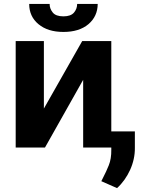

<svg xmlns="http://www.w3.org/2000/svg" viewBox="-20 -756 744 984"><path d="M60.4 -545.5H204.9V-199.6L401.3 -545.5H550.4V-82.7H671.2V2.1Q671.5 30.5 665.3 59.1Q659.1 87.7 647 114.3Q634.9 141 617.9 165Q600.9 188.9 579.9 208.1L499.3 172.6Q503.9 162.6 509.2 152.7Q517 137.8 524 122.5Q530.9 107.2 537.6 90.9Q551.1 57.9 550.4 11V0H406.2V-346.9L210.6 0H60.4ZM234.4 -735.8Q234 -712 250.4 -691.8Q266.3 -672.2 305 -672.2Q343 -672.2 359.4 -691.8Q375.4 -710.9 375.4 -735.8H480.8Q480.1 -671.9 433.2 -632.1Q386 -592.3 305 -592.3Q224.8 -592.3 177.2 -632.1Q129.6 -671.5 129.6 -735.8Z"/></svg>

Font: Inter P
Style: Bold
Weight: 700
Designer: Rasmus Andersson
Foundry: rsms
Version: Version 3.018;git-588b23468